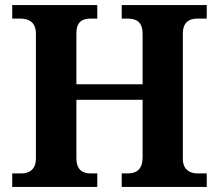

<svg xmlns="http://www.w3.org/2000/svg" viewBox="-20 -734 859 754"><path d="M28 0H362V-53H335C302 -53 280 -70 280 -112V-342H540V-116C540 -70 517 -53 482 -53H458V0H792V-53H755C724 -53 698 -69 698 -111V-601C698 -647 723 -661 755 -661H792V-714H458V-661H481C517 -661 540 -647 540 -601V-403H280V-603C280 -647 302 -661 335 -661H362V-714H28V-661H59C93 -661 121 -647 121 -602V-112C121 -70 97 -53 64 -53H28Z"/></svg>

Font: Noto Serif Lao
Style: Bold
Weight: 700
Designer: Monotype Design Team
Foundry: Monotype Imaging Inc.
Version: Version 2.003